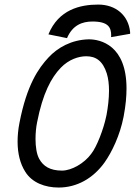

<svg xmlns="http://www.w3.org/2000/svg" viewBox="-20 -821 594 847"><path d="M387.9 -726.1C458.7 -726.1 470.5 -699.2 470.5 -664.1C470.5 -662.1 470.5 -659.7 470 -657.2L554 -671.9V-679.7C546.6 -752.9 491.5 -800.8 413.3 -800.8C334.2 -800.8 238.5 -779.3 193.6 -669.4L275.6 -652.8C300 -710 342.5 -726.1 387.9 -726.1ZM372.1 -647.5C295.4 -646 233.9 -610.8 193.4 -566.9C150.4 -520.5 98.6 -447.8 65.9 -279.3C60.1 -250 57.6 -222.2 57.6 -196.3C57.6 -144 68.8 -99.1 91.3 -63.5C121.6 -14.6 179.2 6.3 238.8 6.3C319.3 6.3 391.1 -34.2 441.4 -104.5C473.6 -149.9 509.3 -224.6 524.9 -304.7L525.9 -310.1C534.7 -356.4 538.1 -396 538.1 -430.7C538.1 -621.6 423.3 -647.5 372.1 -647.5ZM153.3 -119.6C141.6 -140.1 136.7 -173.3 136.7 -208C136.7 -233.4 139.2 -259.8 143.6 -281.2C168.5 -409.2 206.1 -478.5 248 -522C283.7 -559.1 327.1 -572.8 360.4 -572.8C403.3 -572.8 433.6 -552.2 451.2 -496.6C458 -474.6 460.9 -448.2 460.9 -420.9C460.9 -385.3 456.1 -347.2 450.2 -315.4L448.2 -306.2C437.5 -253.9 407.2 -172.9 381.8 -141.6C352.1 -101.1 296.4 -68.4 253.4 -68.4C200.7 -68.4 170.9 -87.9 153.3 -119.6Z"/></svg>

Font: Fantasque Sans Mono
Style: RegItalic
Weight: 400
Italic angle: -11°
Monospace: yes
Designer: Jany Belluz
Version: Version 1.6.3